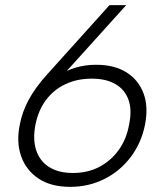

<svg xmlns="http://www.w3.org/2000/svg" viewBox="-20 -720 640 747"><path d="M253 7Q178 7 129.5 -25.5Q81 -58 62 -113Q43 -168 57 -235Q66 -284 91.5 -331.5Q117 -379 163 -430L406 -700H471L211 -412L103 -307Q138 -380 204 -424Q270 -468 354 -468Q425 -468 472 -438.5Q519 -409 538.5 -356.5Q558 -304 544 -234Q530 -164 488.5 -109Q447 -54 386 -23.5Q325 7 253 7ZM118 -235Q107 -179 120.5 -136.5Q134 -94 170.5 -70.5Q207 -47 264 -47Q321 -47 366 -70.5Q411 -94 441.5 -136Q472 -178 482 -234Q494 -290 480.5 -330Q467 -370 430.5 -392Q394 -414 337 -414Q280 -414 234.5 -392.5Q189 -371 159 -331Q129 -291 118 -235Z"/></svg>

Font: Albert Sans Light
Style: Italic
Weight: 300
Italic angle: -11.25°
Designer: Andreas Rasmussen
Foundry: a.Foundry
Version: Version 1.025